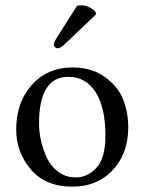

<svg xmlns="http://www.w3.org/2000/svg" viewBox="-20 -693 544 723"><path d="M270 -670.9Q275.9 -672.9 284.2 -672.9Q314.9 -672.9 338.9 -649.9L341.8 -639.2L227.1 -529.8Q208 -510.7 196.8 -511.2Q191.9 -511.2 187.5 -515.1Q183.1 -519 183.1 -523.9Q183.1 -533.7 194.3 -551.8ZM41 -205.1Q41 -304.2 96.2 -369.1Q155.8 -439 252.9 -439Q324.7 -439 374.3 -403.6Q423.8 -368.2 443.4 -319.1Q462.9 -270 462.9 -213.9Q462.9 -109.4 397.9 -45.9Q340.8 10.3 251 9.8Q150.9 9.8 95.9 -55.2Q41 -120.1 41 -205.1ZM237.8 -403.8Q127 -403.8 127 -228Q127 -195.8 134.5 -162.8Q142.1 -129.9 157 -97.9Q171.9 -65.9 200 -45.4Q228 -24.9 265.1 -24.9Q309.1 -24.9 343 -61Q377 -97.2 377 -182.1Q377 -289.1 339.8 -346.4Q302.7 -403.8 237.8 -403.8Z"/></svg>

Font: Linux Libertine
Style: Regular
Weight: 400
Designer: Philipp H. Poll
Foundry: Philipp H. Poll
Version: Version 5.3.0 ; ttfautohint (v0.9)